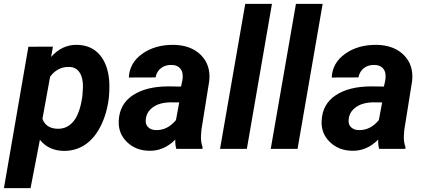

<svg xmlns="http://www.w3.org/2000/svg" viewBox="-54 -770 2199 993"><path d="M508.8 -262.7Q498.5 -179.7 465.3 -115.2Q432.1 -50.8 382.8 -19.5Q333.5 11.7 273.4 10.3Q196.8 8.3 152.3 -46.9L104 203.1H-33.7L92.8 -528.3L219.7 -528.8L210.4 -475.6Q267.6 -540 345.2 -538.1Q422.9 -536.1 465.8 -481.7Q508.8 -427.2 511.7 -334Q512.7 -303.7 508.8 -262.7ZM372.1 -272.9 375 -319.8Q376 -367.2 357.7 -395Q339.4 -422.9 304.2 -423.8Q244.1 -425.8 205.1 -373L165.5 -155.3Q183.6 -106 243.2 -104Q293 -102.5 326.2 -142.6Q359.4 -182.6 372.1 -272.9Z M857.9 0Q851.6 -20 852.5 -47.9Q793 11.7 717.8 9.8Q648.4 8.8 602.8 -35.4Q557.1 -79.6 560.1 -144.5Q563.5 -231 632.6 -277.1Q701.7 -323.2 817.9 -323.2L882.3 -322.3L889.2 -354Q892.1 -370.1 890.6 -384.8Q888.2 -407.7 873.3 -420.7Q858.4 -433.6 834 -434.1Q801.8 -435.1 779.3 -418.2Q756.8 -401.4 750.5 -369.6L612.3 -369.1Q615.7 -444.8 681.9 -491.9Q748 -539.1 845.2 -538.1Q935.1 -536.1 985.8 -484.6Q1036.6 -433.1 1028.3 -352.1L987.8 -99.1L985.4 -67.9Q984.4 -33.2 993.7 -9.3L993.2 0ZM752 -97.2Q811.5 -95.2 856 -148.9L873 -240.2L825.2 -240.7Q749 -238.8 715.3 -194.3Q703.1 -178.2 700.2 -154.8Q696.3 -128.4 711.2 -113Q726.1 -97.7 752 -97.2Z M1222.7 0H1084L1214.4 -750H1352.5Z M1484.9 0H1346.2L1476.6 -750H1614.7Z M1907.2 0Q1900.9 -20 1901.9 -47.9Q1842.3 11.7 1767.1 9.8Q1697.8 8.8 1652.1 -35.4Q1606.4 -79.6 1609.4 -144.5Q1612.8 -231 1681.9 -277.1Q1751 -323.2 1867.2 -323.2L1931.6 -322.3L1938.5 -354Q1941.4 -370.1 1939.9 -384.8Q1937.5 -407.7 1922.6 -420.7Q1907.7 -433.6 1883.3 -434.1Q1851.1 -435.1 1828.6 -418.2Q1806.2 -401.4 1799.8 -369.6L1661.6 -369.1Q1665 -444.8 1731.2 -491.9Q1797.4 -539.1 1894.5 -538.1Q1984.4 -536.1 2035.2 -484.6Q2085.9 -433.1 2077.6 -352.1L2037.1 -99.1L2034.7 -67.9Q2033.7 -33.2 2043 -9.3L2042.5 0ZM1801.3 -97.2Q1860.8 -95.2 1905.3 -148.9L1922.4 -240.2L1874.5 -240.7Q1798.3 -238.8 1764.6 -194.3Q1752.4 -178.2 1749.5 -154.8Q1745.6 -128.4 1760.5 -113Q1775.4 -97.7 1801.3 -97.2Z"/></svg>

Font: RobotoDraft
Style: Bold Italic
Weight: 700
Italic angle: -12°
Version: Version 2.001150; 2014